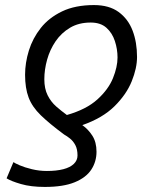

<svg xmlns="http://www.w3.org/2000/svg" viewBox="-20 -550 600 758"><path d="M157 188Q102 188 62.5 176.5Q23 165 6 154L33 90Q38 94 57.5 102.5Q77 111 106 118Q135 125 165 125Q203 125 230 118Q257 111 271.5 97Q286 83 286 64Q286 39 277.5 23Q269 7 256.5 -3Q244 -13 233 -19Q175 -62 141 -95Q107 -128 93 -165Q79 -202 79 -255Q79 -302 94 -350.5Q109 -399 141 -439.5Q173 -480 225 -505Q277 -530 351 -530Q411 -530 448.5 -502.5Q486 -475 503.5 -429Q521 -383 521 -325Q521 -281 500 -229Q479 -177 432 -130.5Q385 -84 305 -56Q328 -40 344.5 -14.5Q361 11 361 49Q361 88 340.5 119.5Q320 151 275 169.5Q230 188 157 188ZM244 -96Q321 -118 364.5 -157.5Q408 -197 426 -241.5Q444 -286 444 -323Q444 -356 433.5 -388Q423 -420 400 -440.5Q377 -461 338 -461Q291 -461 256.5 -440.5Q222 -420 199.5 -387Q177 -354 166 -314.5Q155 -275 155 -237Q155 -200 168 -174Q181 -148 201.5 -130Q222 -112 244 -96Z"/></svg>

Font: Ubuntu Sans Mono
Style: Italic
Weight: 400
Italic angle: -13.5°
Monospace: yes
Designer: Dalton Maag Ltd
Foundry: Dalton Maag Ltd
Version: Version 1.006